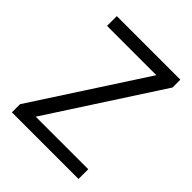

<svg xmlns="http://www.w3.org/2000/svg" viewBox="-170 -692 795 795"><g transform="rotate(45 228.0 -294.5)"><path d="M426.8 -543 111.8 -57.1H419.4V0H29.3V-47.9L343.3 -531.7H54.7V-588.9H426.8Z"/></g></svg>

Font: Meera
Style: Regular
Weight: 400
Designer: Hussain KH and Suresh P for Swathanthra Malayalam Computing (SMC)
Version: 7.0.0+20160512